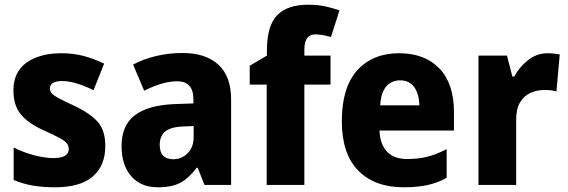

<svg xmlns="http://www.w3.org/2000/svg" viewBox="-20 -785 2409 815"><path d="M427 -165Q427 -82 374 -36Q321 10 213 10Q162 10 120.5 3Q79 -4 38 -21V-159Q79 -138 125 -126Q171 -114 207 -114Q272 -114 272 -153Q272 -165 264.5 -175.5Q257 -186 234.5 -198.5Q212 -211 167 -231Q102 -260 69.5 -298Q37 -336 37 -402Q37 -479 92.5 -519Q148 -559 241 -559Q290 -559 333 -548Q376 -537 422 -515L377 -402Q343 -419 308.5 -430Q274 -441 244 -441Q192 -441 192 -410Q192 -398 199.5 -389Q207 -380 228.5 -368.5Q250 -357 293 -337Q356 -308 391.5 -271.5Q427 -235 427 -165Z M756 -560Q853 -560 907 -510.5Q961 -461 961 -363V0H848L819 -73H815Q783 -30 747 -10Q711 10 650 10Q578 10 537 -37Q496 -84 496 -165Q496 -253 552 -295.5Q608 -338 717 -343L801 -346V-363Q801 -440 732 -440Q700 -440 665 -429.5Q630 -419 592 -400L545 -511Q588 -534 641.5 -547Q695 -560 756 -560ZM757 -248Q703 -246 680.5 -226Q658 -206 658 -171Q658 -138 673.5 -123.5Q689 -109 715 -109Q751 -109 776.5 -134.5Q802 -160 802 -204V-250Z M1383 -426H1272V0H1112V-426H1040V-506L1113 -549V-570Q1113 -676 1156.5 -720.5Q1200 -765 1288 -765Q1327 -765 1358.5 -758.5Q1390 -752 1421 -741L1385 -628Q1370 -632 1353.5 -635.5Q1337 -639 1318 -639Q1272 -639 1272 -574V-549H1383Z M1674 -559Q1783 -559 1845 -494.5Q1907 -430 1907 -309V-231H1591Q1593 -173 1622.5 -141.5Q1652 -110 1709 -110Q1756 -110 1795 -120Q1834 -130 1876 -152V-30Q1838 -9 1795 0.5Q1752 10 1693 10Q1571 10 1501 -60.5Q1431 -131 1431 -271Q1431 -414 1496.5 -486.5Q1562 -559 1674 -559ZM1678 -444Q1643 -444 1620 -418.5Q1597 -393 1594 -338H1760Q1759 -386 1738.5 -415Q1718 -444 1678 -444Z M2305 -559Q2317 -559 2331 -557.5Q2345 -556 2356 -554L2342 -397Q2323 -403 2291 -403Q2259 -403 2231.5 -390.5Q2204 -378 2187.5 -350.5Q2171 -323 2171 -276V0H2011V-549H2132L2155 -460H2163Q2183 -499 2220.5 -529Q2258 -559 2305 -559Z"/></svg>

Font: Noto Sans SemiCondensed ExtraBold
Style: Regular
Weight: 800
Width: 4
Designer: Monotype Design Team
Foundry: Monotype Imaging Inc.
Version: Version 2.013; ttfautohint (v1.8.4.7-5d5b)